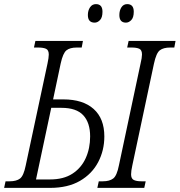

<svg xmlns="http://www.w3.org/2000/svg" viewBox="-45 -913 873 933"><path d="M-25 0 -18 -32H2Q35 -32 52.5 -45.5Q70 -59 80 -109L186 -605Q192 -633 192 -648Q192 -670 178.5 -676Q165 -682 141 -682H120L127 -714H358L352 -682H328Q295 -682 278 -668.5Q261 -655 250 -605L213 -430H263Q358 -430 410 -383.5Q462 -337 462 -250Q462 -182 432 -125Q402 -68 343.5 -34Q285 0 198 0ZM130 -41H198Q264 -41 307 -69Q350 -97 371.5 -144.5Q393 -192 393 -250Q393 -317 359.5 -353Q326 -389 254 -389H204ZM428 0 435 -32H455Q487 -32 505 -45.5Q523 -59 533 -110L638 -604Q645 -633 645 -648Q645 -670 632 -676Q619 -682 595 -682H573L580 -714H808L802 -682H782Q749 -682 731.5 -668.5Q714 -655 703 -603L598 -109Q592 -82 592 -66Q592 -45 605 -38.5Q618 -32 642 -32H663L656 0ZM567 -803Q535 -803 535 -840Q535 -862 545 -877.5Q555 -893 573 -893Q605 -893 605 -856Q605 -828 593 -815.5Q581 -803 567 -803ZM415 -803Q382 -803 382 -840Q382 -862 392.5 -877.5Q403 -893 421 -893Q453 -893 453 -856Q453 -828 441 -815.5Q429 -803 415 -803Z"/></svg>

Font: Noto Serif Condensed Light
Style: Italic
Weight: 300
Width: 3
Italic angle: -12°
Designer: Monotype Design Team
Foundry: Monotype Imaging Inc.
Version: Version 2.014; ttfautohint (v1.8.4.7-5d5b)